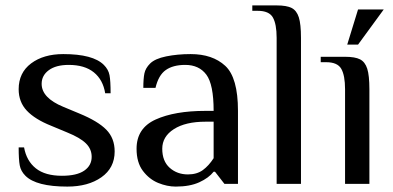

<svg xmlns="http://www.w3.org/2000/svg" viewBox="-20 -680 1455 710"><path d="M74 -30Q57 -47 53 -68.5Q49 -90 49 -135H69Q78 -85 112.5 -57.5Q147 -30 209 -30Q264 -30 291.5 -49Q319 -68 319 -100Q319 -129 297.5 -150Q276 -171 229 -190L169 -215Q109 -239 79 -271Q49 -303 49 -350Q49 -411 95 -445.5Q141 -480 214 -480Q324 -480 364 -440Q381 -423 385 -402Q389 -381 389 -335H369Q361 -385 327 -412.5Q293 -440 234 -440Q187 -440 160.5 -420.5Q134 -401 134 -370Q134 -318 214 -285L274 -260Q342 -232 373 -200.5Q404 -169 404 -120Q404 -59 355 -24.5Q306 10 229 10Q114 10 74 -30Z M485 -130Q485 -206 555.5 -238Q626 -270 740 -270H770Q770 -368 743 -404Q716 -440 665 -440Q620 -440 593 -421Q566 -402 555 -355H510Q510 -389 514 -408.5Q518 -428 535 -445Q553 -463 594.5 -471.5Q636 -480 685 -480Q766 -480 813 -436.5Q860 -393 860 -270V0H810L775 -45H770Q752 -22 717 -6Q682 10 630 10Q598 10 565 -3.5Q532 -17 508.5 -48Q485 -79 485 -130ZM770 -95V-230H740Q666 -230 623 -202.5Q580 -175 580 -130Q580 -84 607.5 -59.5Q635 -35 675 -35Q708 -35 730 -51Q752 -67 770 -95Z M1003 -540Q1003 -591 989 -615.5Q975 -640 933 -640H913V-660H1003Q1040 -660 1058.5 -650.5Q1077 -641 1085 -616Q1093 -591 1093 -540V0H1003Z M1256 -350Q1256 -401 1242 -425.5Q1228 -450 1186 -450H1166V-470H1256Q1293 -470 1311.5 -460.5Q1330 -451 1338 -426Q1346 -401 1346 -350V0H1256ZM1264 -515 1304 -645H1399L1304 -515Z"/></svg>

Font: Philosopher
Style: Regular
Weight: 400
Designer: Jovanny Lemonad
Foundry: Jovanny Lemonad
Version: Version 2.000